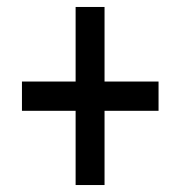

<svg xmlns="http://www.w3.org/2000/svg" viewBox="-20 -531 519 551"><path d="M435 -297V-213H280V0H197V-213H43V-297H197V-511H280V-297Z"/></svg>

Font: Archivo Narrow
Style: Regular
Weight: 400
Designer: Hector Gatti
Foundry: Omnibus-Type
Version: Version 1.003